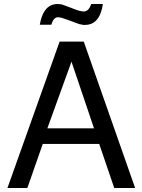

<svg xmlns="http://www.w3.org/2000/svg" viewBox="-20 -936 707 956"><path d="M474.1 -219.2H192.9L116.2 0H17.1L276.9 -729H397L652.8 0H548.8ZM448.2 -296.9 335.9 -628.9 215.8 -296.9ZM434.1 -916H492.2Q477.1 -812 402.8 -812H395Q386.2 -813 375 -815.9L317.9 -836.9Q283.2 -850.1 269 -850.1Q246.1 -850.1 235.8 -813H178.2Q193.8 -905.8 252.9 -915Q257.8 -916 264.2 -916L279.8 -915Q284.2 -915 289.1 -913.1H290L334 -897L346.2 -892.1Q378.9 -878.9 397 -878.9Q421.9 -878.9 434.1 -916Z"/></svg>

Font: SolaimanLipiNormal
Style: Normal
Weight: 400
Designer: Solaiman Karim
Version: Version 1.6.1 ; ttfautohint (v1.5.65-e2d9)